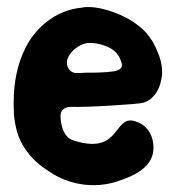

<svg xmlns="http://www.w3.org/2000/svg" viewBox="-20 -530 508 554"><path d="M155.3 -183.6C154.3 -199.2 152.3 -210.9 170.9 -219.7C173.8 -220.7 179.7 -221.7 184.6 -221.7C227.5 -219.7 380.9 -229.5 392.6 -233.4C424.8 -242.2 441.4 -274.4 445.3 -300.8C451.2 -322.3 446.3 -352.5 436.5 -376C416 -429.7 388.7 -450.2 364.3 -466.8C324.2 -494.1 254.9 -516.6 214.8 -507.8C147.5 -501 94.7 -460.9 60.5 -405.3C25.4 -341.8 19.5 -281.2 19.5 -233.4C19.5 -220.7 19.5 -209 20.5 -196.3C24.4 -162.1 32.2 -128.9 52.7 -100.6C69.3 -74.2 94.7 -51.8 122.1 -35.2C175.8 2 248 15.6 316.4 -5.9C374 -24.4 431.6 -52.7 421.9 -118.2C418 -145.5 401.4 -169.9 374 -178.7C304.7 -205.1 333 -79.1 191.4 -125C167 -132.8 158.2 -159.2 155.3 -183.6ZM226.6 -320.3C219.7 -319.3 210.9 -319.3 201.2 -319.3H200.2C181.6 -319.3 172.9 -336.9 172.9 -349.6C172.9 -373 206.1 -406.2 239.3 -406.2C251 -406.2 262.7 -404.3 275.4 -400.4C301.8 -392.6 322.3 -378.9 330.1 -350.6C331.1 -347.7 332 -344.7 332 -342.8C332 -333 324.2 -327.1 308.6 -324.2C281.2 -320.3 253.9 -320.3 226.6 -320.3Z"/></svg>

Font: Day Care
Style: Regular
Weight: 400
Designer: Noponies
Version: Version 1.000;PS 001.000;hotconv 1.0.88;makeotf.lib2.5.64775